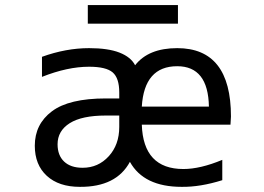

<svg xmlns="http://www.w3.org/2000/svg" viewBox="-20 -725 1040 757"><path d="M450.2 -260.7V-269.5H397.5Q302.7 -269.5 254.9 -239.3Q207 -209 207 -156.2Q207 -112.3 232.9 -87.9Q258.8 -63.5 305.7 -63.5Q367.2 -63.5 408.7 -108.9Q450.2 -154.3 450.2 -224.6ZM539.1 -233.4Q544.9 -58.6 703.1 -58.6Q769.5 -58.6 856.4 -94.7V-14.6Q769.5 12.7 696.3 11.7Q546.9 11.7 492.2 -86.9Q438.5 12.7 294.9 11.7Q211.9 11.7 164.6 -31.7Q117.2 -75.2 117.2 -150.4Q117.2 -235.4 184.6 -286.1Q252 -336.9 397.5 -336.9H450.2V-360.4Q450.2 -417 424.3 -439.5Q398.4 -461.9 331.1 -461.9Q246.1 -461.9 145.5 -421.9V-501Q240.2 -535.2 331.1 -535.2Q406.2 -535.2 451.2 -517.6Q496.1 -500 512.7 -467.8Q565.4 -535.2 678.7 -535.2Q890.6 -535.2 890.6 -265.6Q890.6 -256.8 888.7 -233.4ZM539.1 -304.7H803.7Q800.8 -463.9 678.7 -463.9Q548.8 -463.9 539.1 -304.7ZM326.2 -631.8V-705.1H681.6V-631.8Z"/></svg>

Font: Gen Shin Gothic Monospace Regular
Style: Regular
Weight: 400
Designer: [Source Han Sans]
Ryoko NISHIZUKA  (kana & ideographs); Paul D. Hunt (Latin, Greek & Cyrillic); Wenlong ZHANG  (bopomofo
Version: Version 1.002.20150607